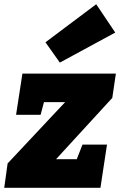

<svg xmlns="http://www.w3.org/2000/svg" viewBox="-30 -888 568 908"><path d="M476 -204 445 0H-10L6 -115L278 -405H178L162 -345H46L76 -540H518L501 -425L235 -135H333L360 -204ZM253 -592 185 -688 425 -868 515 -734Z"/></svg>

Font: Bitter Black
Style: Italic
Weight: 900
Italic angle: -9°
Designer: Sol Matas, and Bitter project Authors
Foundry: Sol Matas
Version: Version 2.001